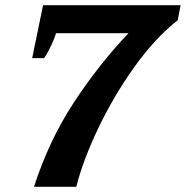

<svg xmlns="http://www.w3.org/2000/svg" viewBox="-20 -720 716 740"><path d="M475 -592H196Q191 -574 178 -546Q165 -518 150 -496H104L146 -700H676L665 -642Q578 -574 498 -462Q418 -350 359 -226.5Q300 -103 274 0H111Q168 -177 263 -322.5Q358 -468 475 -592Z"/></svg>

Font: Trirong ExtraBold
Style: Italic
Weight: 800
Italic angle: -12°
Designer: Katatrad Team
Foundry: CadsonDemak
Version: Version 1.001